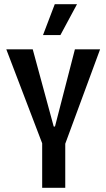

<svg xmlns="http://www.w3.org/2000/svg" viewBox="-20 -895 507 915"><path d="M181 0V-212L10 -660H136L236 -292H242L337 -660H457L291 -210V0ZM268 -728H185L241 -875H347Z"/></svg>

Font: Bricolage Grotesque Condensed Medium
Style: Regular
Weight: 500
Width: 3
Designer: Mathieu Triay
Foundry: Atelier Triay
Version: Version 1.000;gftools[0.9.30]